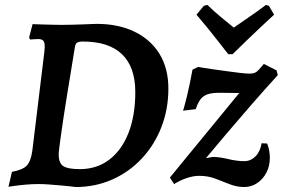

<svg xmlns="http://www.w3.org/2000/svg" viewBox="-20 -740 1137 772"><path d="M284 12Q284 12 268.5 10Q253 8 229 6Q205 4 180 2Q155 0 135 0Q110 0 82 2.5Q54 5 34 8Q14 11 14 11L28 -49Q71 -57 87.5 -74Q104 -91 110 -134L158 -529Q162 -561 157 -572Q152 -583 134 -583Q124 -583 112.5 -582Q101 -581 101 -581L97 -589L111 -643Q111 -643 123.5 -642.5Q136 -642 155 -641.5Q174 -641 193.5 -640.5Q213 -640 227 -640Q244 -640 267.5 -640.5Q291 -641 314.5 -642Q338 -643 353.5 -643.5Q369 -644 369 -644Q456 -644 521 -612.5Q586 -581 621.5 -523Q657 -465 657 -384Q657 -301 629 -229Q601 -157 550 -102.5Q499 -48 431 -18Q363 12 284 12ZM313 -573Q297 -573 290 -568.5Q283 -564 281 -550Q273 -500 265 -451.5Q257 -403 249.5 -357Q242 -311 236 -271Q230 -231 225.5 -199.5Q221 -168 218.5 -147Q216 -126 216 -119Q216 -84 234.5 -72Q253 -60 301 -60Q370 -60 420 -98.5Q470 -137 497 -206.5Q524 -276 524 -370Q524 -470 471 -521.5Q418 -573 313 -573ZM716 -295Q716 -295 720.5 -310Q725 -325 731 -350Q737 -375 743 -403.5Q749 -432 754 -460L777 -471Q777 -471 793.5 -468Q810 -465 836 -461.5Q862 -458 890.5 -454Q919 -450 944 -447Q969 -444 982 -444Q997 -444 1005 -447.5Q1013 -451 1021 -460L1041 -483L1092 -457L1097 -438Q1044 -380 990.5 -318.5Q937 -257 890 -201.5Q843 -146 808 -104L835 -109Q862 -109 897.5 -100.5Q933 -92 962 -92Q988 -92 1007 -111Q1026 -130 1032 -164L1054 -163Q1060 -149 1062.5 -134Q1065 -119 1065 -105Q1065 -72 1051 -45.5Q1037 -19 1013.5 -3.5Q990 12 962 12Q932 12 903 0.5Q874 -11 845 -22Q816 -33 781 -33Q758 -33 732 -24.5Q706 -16 680 0L663 -26L942 -366L860 -367Q819 -367 799 -353Q779 -339 767 -301ZM800 -717 814 -720Q844 -691 873 -667.5Q902 -644 920 -629Q941 -644 976.5 -668Q1012 -692 1049 -720L1061 -717L1082 -681Q1053 -654 1023.5 -626.5Q994 -599 969.5 -575Q945 -551 930 -536.5Q915 -522 915 -522H898Q898 -522 886.5 -536.5Q875 -551 856.5 -575Q838 -599 815.5 -626.5Q793 -654 770 -681Z"/></svg>

Font: Alegreya SemiBold
Style: Italic
Weight: 600
Italic angle: -7°
Designer: Juan Pablo del Peral
Foundry: Huerta Tipografica
Version: Version 2.009